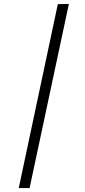

<svg xmlns="http://www.w3.org/2000/svg" viewBox="-20 -731 431 973"><path d="M273 -710 329 -711 130 222H75Z"/></svg>

Font: LXGW Bright GB
Style: Italic
Weight: 400
Italic angle: -12°
Designer: Christian Thalmann (Catharsis Fonts)
Foundry: LXGW / Christian Thalmann (Catharsis Fonts) / Fontworks Inc.
Version: Version 5.510